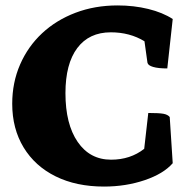

<svg xmlns="http://www.w3.org/2000/svg" viewBox="-20 -675 718 707"><path d="M363 12Q261 12 185 -25.5Q109 -63 67 -132Q25 -201 25 -293Q25 -371 54 -437.5Q83 -504 135 -552.5Q187 -601 258 -628Q329 -655 413 -655Q473 -655 526 -642Q579 -629 616 -605L596 -423Q563 -423 544 -428.5Q525 -434 523 -444L512 -523Q458 -556 388 -556Q308 -556 264.5 -498Q221 -440 221 -332Q221 -218 266 -152.5Q311 -87 389 -87Q460 -87 511 -127L526 -259Q566 -259 582 -256Q598 -253 605 -244L616 -74Q582 -35 512.5 -11.5Q443 12 363 12Z"/></svg>

Font: Petrona Black
Style: Regular
Weight: 900
Designer: Ringo R. Seeber
Foundry: Ringo R. Seeber
Version: Version 2.001; ttfautohint (v1.8.3)